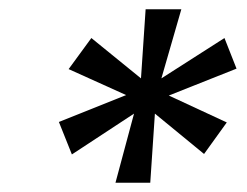

<svg xmlns="http://www.w3.org/2000/svg" viewBox="-20 -754 532 414"><path d="M229 -360 269 -509 135 -421 107 -491 252 -549 128 -605 177 -672 284 -585 294 -734H371L328 -585L464 -672L490 -606L344 -548L469 -490L420 -422L314 -509L304 -360Z"/></svg>

Font: DM Sans 12pt Medium
Style: Italic
Weight: 500
Italic angle: -10°
Version: Version 4.004;gftools[0.9.30]